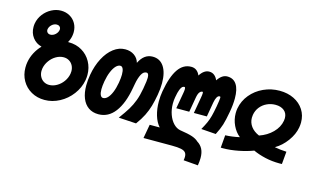

<svg xmlns="http://www.w3.org/2000/svg" viewBox="-104 -1047 2609 1571"><g transform="rotate(15 1200.0 -261.5)"><path d="M81 -203Q81 -228.5 85 -250Q92.5 -292.5 113 -331.5Q133.5 -370.5 164 -402Q116.5 -414 87.8 -451.8Q59 -489.5 59 -541Q59 -558.5 61.5 -571.5Q69 -614.5 96.2 -650.5Q123.5 -686.5 162.8 -707.2Q202 -728 243.5 -728Q285 -728 318 -709.2Q351 -690.5 369.5 -657.5Q388 -624.5 388 -584Q388 -569 385 -552.5Q380 -523.5 364 -494.5H369.5Q432.5 -494.5 482 -465.5Q531.5 -436.5 559.2 -386.2Q587 -336 587 -275.5Q587 -255 583 -230Q571 -164 529 -108Q487 -52 426 -19.5Q365 13 299.5 13Q236.5 13 186.8 -15.2Q137 -43.5 109 -92.8Q81 -142 81 -203ZM450.5 -248.5Q452.5 -258.5 452.5 -270Q452.5 -297 441.2 -318.5Q430 -340 409.5 -352.5Q389 -365 363 -365Q330 -365 298.8 -347Q267.5 -329 245.5 -298.2Q223.5 -267.5 217 -232Q215 -217 215 -210.5Q215 -183.5 226.5 -161.8Q238 -140 258.2 -127.8Q278.5 -115.5 304 -115.5Q337 -115.5 368.5 -133.5Q400 -151.5 422 -182Q444 -212.5 450.5 -248.5ZM272 -571.5Q272.5 -574 272.5 -578Q272.5 -591.5 263.2 -600.2Q254 -609 239.5 -609Q216.5 -609 197.8 -592.2Q179 -575.5 175 -553Q174.5 -551 174.5 -547Q174.5 -533.5 183.8 -524.5Q193 -515.5 207.5 -515.5Q230 -515.5 249 -532.2Q268 -549 272 -571.5Z M599.5 -191Q599.5 -232.5 608 -282.5Q622 -362.5 655 -425.2Q688 -488 734.2 -523.2Q780.5 -558.5 833 -558.5Q877.5 -558.5 909.2 -536.5Q941 -514.5 952 -476Q992 -558.5 1065 -558.5Q1127 -558.5 1160.5 -508Q1194 -457.5 1194 -368.5Q1194 -321 1184.5 -267.5Q1174.5 -211 1162.2 -168.8Q1150 -126.5 1129 -84.2Q1108 -42 1073.5 4.5L925 -4.5Q967.5 -62 990.5 -100Q1013.5 -138 1030 -181.8Q1046.5 -225.5 1057.5 -287L1059.5 -300.5Q1064.5 -329 1067 -347.8Q1069.5 -366.5 1069.5 -381Q1069.5 -419.5 1049 -419.5Q1023 -419.5 1006.5 -387.2Q990 -355 981 -305.5L974 -267.5Q950.5 -134 895 -61Q839.5 12 755.5 12Q706 12 671 -12.5Q636 -37 617.8 -82.5Q599.5 -128 599.5 -191ZM852 -281.5Q859 -323.5 859 -351Q859 -383.5 851 -400.8Q843 -418 828 -418Q809.5 -418 791.2 -399Q773 -380 758 -344.5Q743 -309 734.5 -261.5Q727.5 -219.5 727.5 -192.5Q727.5 -160.5 735.8 -143.5Q744 -126.5 759 -126.5Q778.5 -126.5 796.5 -144.8Q814.5 -163 829 -198Q843.5 -233 852 -281.5Z M1531 165Q1531 142 1519.8 128.8Q1508.5 115.5 1481.5 109.8Q1454.5 104 1404.5 104H1163.5L1184.5 -13.5H1269.5Q1239 -47 1223 -100.8Q1207 -154.5 1207 -217.5Q1207 -261.5 1214.5 -305Q1237 -433.5 1280.5 -496.8Q1324 -560 1391 -560Q1418 -560 1436.5 -545.5Q1455 -531 1465 -506Q1499.5 -560 1543.5 -560Q1569 -560 1587.2 -545.2Q1605.5 -530.5 1615.5 -505.5Q1651.5 -560 1696.5 -560Q1748.5 -560 1775.2 -519.8Q1802 -479.5 1802 -402Q1802 -349 1790.5 -285.5Q1777.5 -212.5 1765 -172.2Q1752.5 -132 1726 -80.5L1601.5 -89.5Q1623.5 -128.5 1635.8 -156Q1648 -183.5 1656.8 -216Q1665.5 -248.5 1675 -301.5Q1685 -360 1685 -375Q1685 -382.5 1683.2 -384.5Q1681.5 -386.5 1677.5 -386.5Q1664.5 -386.5 1655 -370.5Q1645.5 -354.5 1640 -324.5L1618.5 -200.5H1508.5L1532 -334.5Q1537 -361 1537 -375.5Q1537 -382.5 1535.8 -384.5Q1534.5 -386.5 1531.5 -386.5Q1519 -386.5 1508 -372.8Q1497 -359 1491 -324.5L1469.5 -200.5H1359.5L1383 -334.5Q1387 -355 1387 -369Q1387 -386.5 1379 -386.5Q1369.5 -386.5 1361.2 -380Q1353 -373.5 1344 -351.2Q1335 -329 1327.5 -285.5Q1322.5 -259 1322.5 -231Q1322.5 -181 1337.8 -138.5Q1353 -96 1379.2 -68.5Q1405.5 -41 1437.5 -35Q1508 -24.5 1542.2 -12.8Q1576.5 -1 1595.5 17.5Q1626.5 36.5 1641.8 66.8Q1657 97 1657 141.5Q1657 170 1651 205L1528 195Q1531 178.5 1531 165Z M1923.5 -106.5Q1885.5 -136.5 1862.5 -185.2Q1839.5 -234 1839.5 -288Q1839.5 -309.5 1843 -328.5Q1855 -394.5 1898.2 -447Q1941.5 -499.5 2005.5 -528.8Q2069.5 -558 2141 -558Q2209 -558 2262.5 -531.8Q2316 -505.5 2346 -458.8Q2376 -412 2376 -352Q2376 -333 2372 -309Q2361.5 -249 2319.5 -191.5Q2277.5 -134 2221 -101.5Q2266.5 -92.5 2322 -90L2312.5 16.5L2292.5 17Q2227 17 2169 3.5Q2111 -10 2066 -31Q2013 -10.5 1943.8 3.2Q1874.5 17 1811 17L1794.5 16.5L1803.5 -90.5Q1860.5 -92.5 1923.5 -106.5ZM1977 -285.5Q1977 -245 2001.2 -212.2Q2025.5 -179.5 2071 -160Q2137 -182.5 2182 -227.8Q2227 -273 2237 -329.5Q2239 -339.5 2239 -351.5Q2239 -392.5 2211.2 -415.2Q2183.5 -438 2138 -438Q2099.5 -438 2065.5 -422.2Q2031.5 -406.5 2008.5 -377.5Q1985.5 -348.5 1979 -310Q1977 -298.5 1977 -285.5Z"/></g></svg>

Font: JuliaMono ExtraBold
Style: Italic
Weight: 800
Italic angle: -9°
Monospace: yes
Designer: cormullion
Foundry: corm
Version: Version 0.057; ttfautohint (v1.8.4)